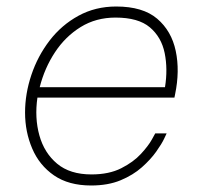

<svg xmlns="http://www.w3.org/2000/svg" viewBox="-20 -560 612 590"><path d="M260 10Q191 10 146 -21Q101 -52 79 -103.5Q57 -155 57 -214Q57 -272 76.5 -330Q96 -388 132.5 -435.5Q169 -483 221 -511.5Q273 -540 337 -540Q419 -540 463 -502.5Q507 -465 520 -403.5Q533 -342 518 -270L516 -260H95Q86 -198 101 -144Q116 -90 155.5 -57Q195 -24 261 -24Q315 -24 352.5 -43Q390 -62 413 -87Q436 -112 446.5 -131Q457 -150 457 -150H492Q492 -150 484.5 -134Q477 -118 460 -94Q443 -70 416 -46Q389 -22 350.5 -6Q312 10 260 10ZM102 -292H487Q496 -348 486 -397Q476 -446 440.5 -476Q405 -506 335 -506Q275 -506 228 -477Q181 -448 149 -399.5Q117 -351 102 -292Z"/></svg>

Font: Be Vietnam Pro Thin
Style: Italic
Weight: 100
Italic angle: -12°
Designer: Lam Bao, Tony Le, Vietanh Nguyen
Foundry: Yellow Type Foundry
Version: Version 1.002; ttfautohint (v1.8.3)